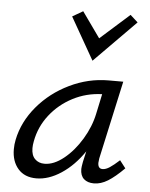

<svg xmlns="http://www.w3.org/2000/svg" viewBox="-51 -731 609 780"><g transform="rotate(5 253.5 -341.5)"><path d="M483 -66Q446 -29 417.5 -11.5Q389 6 361 6Q335 6 320 -7.5Q305 -21 305 -48Q305 -55 309 -77L319 -121Q279 -62 227.5 -28Q176 6 126 6Q78 6 51.5 -24.5Q25 -55 25 -104Q25 -124 29 -143Q44 -217 96.5 -279.5Q149 -342 225.5 -379Q302 -416 384 -416H444L374 -97Q372 -83 372 -79Q372 -55 391 -55Q404 -55 420 -65.5Q436 -76 459 -97ZM346 -278 363 -358Q299 -356 244 -327.5Q189 -299 151.5 -251Q114 -203 103 -143Q100 -128 100 -115Q100 -86 115 -71Q130 -56 154 -56Q192 -56 232.5 -88.5Q273 -121 304 -172.5Q335 -224 346 -278ZM214 -662 257 -687 331 -583 450 -689 481 -661 312 -490Z"/></g></svg>

Font: Ysabeau Medium
Style: Italic
Weight: 500
Italic angle: -12°
Designer: Christian Thalmann (Catharsis Fonts)
Version: Version 0.003